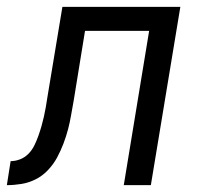

<svg xmlns="http://www.w3.org/2000/svg" viewBox="-60 -540 580 560"><path d="M301 0 375 -450H188L155 -247Q151 -226 147.5 -205Q144 -184 138.5 -163Q133 -142 125 -121Q117 -100 106.5 -80.5Q96 -61 80 -44Q64 -27 44 -17Q24 -7 2.5 -3.5Q-19 0 -40 0L-29 -70Q-15 -70 -1 -75.5Q13 -81 23.5 -92Q34 -103 40.5 -116.5Q47 -130 52 -144Q57 -158 61 -172Q65 -186 68 -199.5Q71 -213 73.5 -227Q76 -241 78 -255L122 -520H466L380 0Z"/></svg>

Font: Iosevka Term Curly
Style: Italic
Weight: 400
Italic angle: -9°
Designer: Belleve Invis
Foundry: Belleve Invis
Version: Version 32.3.0